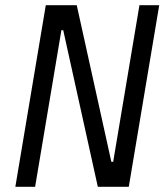

<svg xmlns="http://www.w3.org/2000/svg" viewBox="-20 -718 640 738"><path d="M223 -602H216L115 0H39L156 -698H275L408 -96H415L516 -698H592L475 0H356Z"/></svg>

Font: iA Writer Mono V
Style: Regular
Weight: 400
Italic angle: -9.5°
Designer: Mike Abbink, Paul van der Laan, Pieter van Rosmalen
Foundry: Bold Monday
Version: Version 2.000